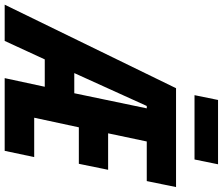

<svg xmlns="http://www.w3.org/2000/svg" viewBox="-148 -844 929 800"><g transform="rotate(90 316.0 -444.5)"><path d="M581 -791 601 -889H333L313 -791ZM358 -592H368L305 -290H221ZM87 0 164 -167H278L242 0H545L571 -123H407L447 -309H599L624 -431H472L506 -592H671L696 -714H284L-64 0Z"/></g></svg>

Font: Noto Sans UI Condensed ExtraBold
Style: Italic
Weight: 800
Width: 3
Designer: Monotype Design Team
Foundry: Monotype Imaging Inc.
Version: 1.001